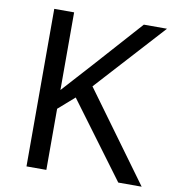

<svg xmlns="http://www.w3.org/2000/svg" viewBox="-80 -785 780 857"><g transform="rotate(10 309.5 -357.0)"><path d="M619 0 325 -403 608 -714H503L310 -498C269 -452 227 -407 187 -362V-714H97V0H187V-277L260 -341L513 0Z"/></g></svg>

Font: Noto Sans Arabic UI
Style: Regular
Weight: 400
Designer: Monotype Design Team, Nadine Chahine and Nizar Qandah
Foundry: Monotype Imaging Inc.
Version: Version 2.010